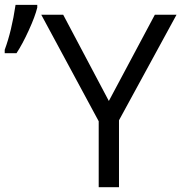

<svg xmlns="http://www.w3.org/2000/svg" viewBox="-41 -775 751 795"><path d="M451.7 0H367.7V-272.9L129.9 -713.9H220.7L409.7 -356.9L600.1 -713.9H689.9L451.7 -276.9ZM113.3 -754.9V-743.7Q104.5 -707 78.1 -649.4Q51.8 -591.8 27.3 -554.7H-21.5V-568.8Q7.3 -646.5 23.4 -754.9Z"/></svg>

Font: OpenSans-Regular
Style: Regular
Weight: 400
Foundry: Ascender Corporation
Version: Version 1.10